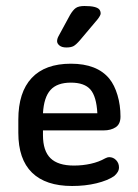

<svg xmlns="http://www.w3.org/2000/svg" viewBox="-20 -609 459 639"><path d="M123 -175H325Q349 -175 365 -185.5Q381 -196 381 -221Q381 -259 371 -292.5Q361 -326 344 -347Q303 -397 216 -397Q130 -397 85.5 -349.5Q41 -302 41 -211V-167Q41 -79 86.5 -34.5Q132 10 220 10Q264 10 301 1Q338 -8 360 -23Q368 -30 372 -37Q376 -44 376 -52Q376 -66 366.5 -76Q357 -86 343 -86Q338 -86 330 -82Q309 -70 282 -64Q255 -58 226 -58Q173 -58 148 -82.5Q123 -107 123 -159ZM304 -232H123Q126 -285 148 -309.5Q170 -334 216 -334Q261 -334 281 -311Q301 -288 304 -232ZM315 -564Q315 -572 310.5 -577.5Q306 -583 294 -586Q282 -589 261 -589Q242 -589 232.5 -582.5Q223 -576 213 -559L175 -489Q170 -480 170 -472Q170 -464 178 -457.5Q186 -451 201 -451Q216 -451 224.5 -455.5Q233 -460 246 -475L305 -545Q315 -558 315 -564Z"/></svg>

Font: Beiruti Medium
Style: Regular
Weight: 500
Designer: Arlette Boutros
Foundry: Boutros
Version: Version 1.41